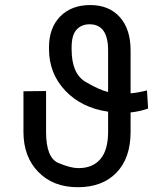

<svg xmlns="http://www.w3.org/2000/svg" viewBox="-20 -742 640 771"><path d="M414.1 -539.6Q414.1 -644.5 339.8 -644.5Q307.1 -644.5 287.4 -622.8Q267.6 -601.1 267.6 -552.2V-543.9Q267.6 -446.3 323.5 -413.3Q379.4 -380.4 414.1 -372.6ZM504.4 -212.4Q504.4 -107.4 447.8 -48.8Q391.1 9.8 292.5 9.8Q193.8 9.8 134 -51.3Q74.2 -112.3 74.2 -212.4V-375.5L165 -376.5V-212.4Q165 -108.4 214.4 -87.6Q263.7 -66.9 293.9 -66.9Q351.6 -66.4 382.8 -102.8Q414.1 -139.2 414.1 -212.4V-293.5Q307.1 -309.1 241.9 -378.2Q176.8 -447.3 176.8 -544.9V-552.2Q176.8 -629.9 221.7 -675.8Q266.6 -721.7 342.3 -721.7Q418 -721.7 461.2 -673.3Q504.4 -625 504.4 -539.6V-367.2Q533.2 -369.6 570.3 -378.9L574.7 -306.2Q542 -294.4 504.4 -290.5Z"/></svg>

Font: RobotoMono-Regular
Style: Regular
Weight: 400
Designer: Google
Version: Version 2.000985; 2015; ttfautohint (v1.3)